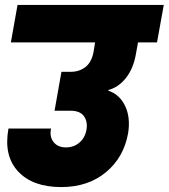

<svg xmlns="http://www.w3.org/2000/svg" viewBox="-20 -760 681 775"><path d="M23.9 -588.9 50.8 -740.2H641.1L613.8 -588.9H537.1L528.8 -543Q518.6 -483.4 488.3 -445.3Q458 -407.2 418 -397L417 -394Q462.9 -378.9 485.1 -332.3Q507.3 -285.6 497.1 -222.2Q479.5 -124 407.2 -64.5Q335 -4.9 227.1 -4.9Q111.8 -4.9 53 -68.1Q-5.9 -131.3 14.2 -241.2H186Q179.2 -208 196.3 -186.5Q213.4 -165 246.1 -165Q278.3 -165 301 -184.8Q323.7 -204.6 329.1 -236.8Q334.5 -269 318.8 -291Q303.2 -313 265.1 -313H200.2L228 -470.2H266.1Q300.3 -470.2 325.2 -489.7Q350.1 -509.3 357.9 -551.8L363.8 -588.9Z"/></svg>

Font: Poppins ExtraBold
Style: Italic
Weight: 800
Italic angle: -10°
Designer: Ninad Kale (Devanagari), Jonny Pinhorn (Latin)
Foundry: Indian Type Foundry
Version: Version 3.200;PS 1.000;hotconv 16.6.54;makeotf.lib2.5.65590